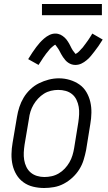

<svg xmlns="http://www.w3.org/2000/svg" viewBox="-20 -933 540 961"><path d="M201 8Q173 8 146 1.5Q119 -5 97.5 -20.5Q76 -36 62.5 -58.5Q49 -81 43 -107Q37 -133 37.5 -161.5Q38 -190 43 -218L65 -348Q69 -373 77 -397.5Q85 -422 98.5 -444.5Q112 -467 132 -486Q152 -505 175.5 -516.5Q199 -528 224 -534.5Q249 -541 275 -541Q303 -541 329.5 -533Q356 -525 377.5 -510Q399 -495 412.5 -472Q426 -449 432 -423Q438 -397 437.5 -368.5Q437 -340 432 -312L411 -182Q406 -157 398.5 -132.5Q391 -108 377 -85.5Q363 -63 343 -44.5Q323 -26 299.5 -13.5Q276 -1 250.5 3.5Q225 8 201 8ZM202 -47Q220 -47 238.5 -51Q257 -55 274 -65Q291 -75 304.5 -89.5Q318 -104 327.5 -120.5Q337 -137 342.5 -155Q348 -173 351 -191L372 -321Q375 -341 376 -360.5Q377 -380 374 -398Q371 -416 363 -433Q355 -450 341 -461.5Q327 -473 309 -478Q291 -483 271 -483Q253 -483 234.5 -478.5Q216 -474 200 -464Q184 -454 170.5 -439.5Q157 -425 147.5 -408.5Q138 -392 132.5 -374.5Q127 -357 125 -339L103 -209Q100 -189 99 -170Q98 -151 101 -132.5Q104 -114 112 -97.5Q120 -81 133.5 -69.5Q147 -58 165 -52.5Q183 -47 202 -47ZM357 -608Q347 -608 338 -611Q329 -614 321 -619.5Q313 -625 307 -632Q301 -639 295.5 -647Q290 -655 286 -662.5Q282 -670 277 -679.5Q272 -689 266.5 -696Q261 -703 257 -709Q255 -709 251.5 -706.5Q248 -704 245 -701.5Q242 -699 238 -695.5Q234 -692 232 -690Q230 -688 228 -685.5Q226 -683 224 -680.5Q222 -678 220 -675.5Q218 -673 215.5 -670Q213 -667 210.5 -664Q208 -661 206 -657.5Q204 -654 201 -650.5Q198 -647 195.5 -643Q193 -639 190.5 -635Q188 -631 185 -626.5Q182 -622 179 -617.5Q176 -613 173 -608L121 -637Q132 -655 142 -670Q152 -685 161.5 -697.5Q171 -710 179.5 -719.5Q188 -729 200.5 -740Q213 -751 227.5 -758Q242 -765 257 -765Q264 -765 270.5 -763.5Q277 -762 282.5 -759.5Q288 -757 293.5 -753Q299 -749 303.5 -745Q308 -741 312 -736Q316 -731 319.5 -725.5Q323 -720 326 -715Q329 -710 331.5 -704.5Q334 -699 337.5 -692.5Q341 -686 344.5 -680.5Q348 -675 351.5 -671.5Q355 -668 358 -663Q360 -664 363.5 -666Q367 -668 370 -670.5Q373 -673 377 -677Q381 -681 382.5 -683Q384 -685 386 -687Q388 -689 390.5 -691.5Q393 -694 395 -696.5Q397 -699 399 -702Q401 -705 403.5 -708Q406 -711 408.5 -714.5Q411 -718 413.5 -721.5Q416 -725 419 -729Q422 -733 424.5 -737Q427 -741 430 -745.5Q433 -750 436 -755Q439 -760 442 -765L494 -735Q483 -717 472.5 -702Q462 -687 452.5 -675Q443 -663 435 -653Q427 -643 414 -632Q401 -621 387 -614.5Q373 -608 357 -608ZM190 -857V-913H490V-857Z"/></svg>

Font: Iosevka Curly Slab LtObl
Style: Regular
Weight: 300
Italic angle: -9°
Monospace: yes
Designer: Belleve Invis
Foundry: Belleve Invis
Version: Version 11.0.0; ttfautohint (v1.8.3)